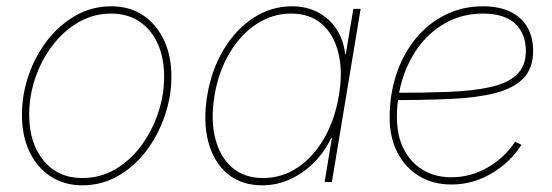

<svg xmlns="http://www.w3.org/2000/svg" viewBox="-20 -563 1708 594"><path d="M234.9 10.3Q178.2 10.3 136 -17.6Q93.8 -45.4 70.8 -94.5Q47.9 -143.6 47.9 -207.5Q47.9 -269.5 68.1 -329.1Q88.4 -388.7 125.7 -437.3Q163.1 -485.8 213.6 -514.6Q264.2 -543.5 324.2 -543.5Q380.9 -543.5 422.4 -515.9Q463.9 -488.3 487.1 -439.2Q510.3 -390.1 510.3 -326.2Q510.3 -264.6 489.7 -204.6Q469.2 -144.5 432.4 -95.9Q395.5 -47.4 345 -18.6Q294.4 10.3 234.9 10.3ZM234.9 -12.2Q290.5 -12.2 336.7 -39.3Q382.8 -66.4 416.5 -111.8Q450.2 -157.2 469 -212.9Q487.8 -268.6 487.8 -325.7Q487.8 -383.8 468 -427.7Q448.2 -471.7 411.4 -496.3Q374.5 -521 323.7 -521Q270 -521 224.1 -494.9Q178.2 -468.8 143.6 -423.8Q108.9 -378.9 89.6 -323Q70.3 -267.1 70.3 -208Q70.3 -120.6 114.7 -66.4Q159.2 -12.2 234.9 -12.2Z M791 10.3Q726.6 10.3 683.8 -25.4Q641.1 -61 624.5 -123.8Q607.9 -186.5 621.1 -267.1Q634.3 -347.2 671.9 -409.7Q709.5 -472.2 764.2 -507.8Q818.8 -543.5 882.8 -543.5Q928.2 -543.5 963.4 -525.1Q998.5 -506.8 1020.5 -473.6Q1042.5 -440.4 1047.9 -396H1049.8L1073.2 -535.6H1095.7L1006.8 0H984.4L1006.8 -136.7H1004.9Q984.4 -93.3 951.4 -60.1Q918.5 -26.9 877.4 -8.3Q836.4 10.3 791 10.3ZM793.9 -12.2Q852.5 -12.2 901.1 -44.9Q949.7 -77.6 982.9 -135.3Q1016.1 -192.9 1028.3 -267.1Q1041 -340.8 1027.1 -398.4Q1013.2 -456.1 976.1 -488.5Q939 -521 880.4 -521Q822.8 -521 773.4 -488.5Q724.1 -456.1 689.9 -398.4Q655.8 -340.8 643.6 -267.1Q631.3 -192.9 645.8 -135.3Q660.2 -77.6 698 -44.9Q735.8 -12.2 793.9 -12.2Z M1376.5 7.8Q1319.8 7.8 1276.6 -18.3Q1233.4 -44.4 1209.5 -91.1Q1185.5 -137.7 1185.5 -199.7Q1185.5 -271.5 1206.5 -334Q1227.5 -396.5 1266.1 -443.6Q1304.7 -490.7 1357.7 -517.1Q1410.6 -543.5 1474.1 -543.5Q1524.9 -543.5 1559.6 -526.4Q1594.2 -509.3 1611.8 -478.3Q1629.4 -447.3 1629.4 -406.2Q1629.4 -351.6 1599.1 -320.6Q1568.8 -289.6 1512.5 -275.1Q1456.1 -260.7 1377.7 -257.1Q1299.3 -253.4 1203.6 -253.4V-275.9Q1294.9 -275.9 1369.1 -278.8Q1443.4 -281.7 1496.6 -293.5Q1549.8 -305.2 1578.4 -331.8Q1606.9 -358.4 1606.9 -405.3Q1606.9 -459 1573.5 -490Q1540 -521 1474.1 -521Q1415.5 -521 1366.7 -496.3Q1317.9 -471.7 1282.5 -427.7Q1247.1 -383.8 1227.5 -325.4Q1208 -267.1 1208 -199.7Q1208 -143.6 1229 -102.1Q1250 -60.5 1287.8 -37.6Q1325.7 -14.6 1376.5 -14.6Q1437 -14.6 1489.5 -45.4Q1542 -76.2 1573.7 -124.5L1593.3 -115.2Q1559.6 -61.5 1501.5 -26.9Q1443.4 7.8 1376.5 7.8Z"/></svg>

Font: Inter 20pt Thin
Style: Italic
Weight: 250
Italic angle: -9.3988°
Version: Version 4.001;git-66647c0bb